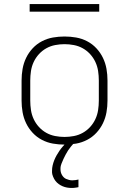

<svg xmlns="http://www.w3.org/2000/svg" viewBox="-20 -709 640 952"><path d="M300 8Q271 8 242.5 3Q214 -2 188 -15.5Q162 -29 142 -50.5Q122 -72 109.5 -98Q97 -124 92 -152.5Q87 -181 87 -210V-310Q87 -339 92 -367.5Q97 -396 109.5 -422Q122 -448 142 -469.5Q162 -491 188 -504.5Q214 -518 242.5 -523Q271 -528 300 -528Q329 -528 357.5 -523Q386 -518 412 -504.5Q438 -491 458 -469.5Q478 -448 490.5 -422Q503 -396 508 -367.5Q513 -339 513 -310V-210Q513 -181 508 -152.5Q503 -124 490.5 -98Q478 -72 458 -50.5Q438 -29 412 -15.5Q386 -2 357.5 3Q329 8 300 8ZM300 -30Q323 -30 346.5 -34.5Q370 -39 390.5 -50.5Q411 -62 427 -79.5Q443 -97 453 -118.5Q463 -140 466.5 -163.5Q470 -187 470 -210V-310Q470 -333 466.5 -356.5Q463 -380 453 -401.5Q443 -423 427 -440.5Q411 -458 390.5 -469.5Q370 -481 346.5 -485.5Q323 -490 300 -490Q277 -490 253.5 -485.5Q230 -481 209.5 -469.5Q189 -458 173 -440.5Q157 -423 147 -401.5Q137 -380 133.5 -356.5Q130 -333 130 -310V-210Q130 -187 133.5 -163.5Q137 -140 147 -118.5Q157 -97 173 -79.5Q189 -62 209.5 -50.5Q230 -39 253.5 -34.5Q277 -30 300 -30ZM335 223Q324 223 312.5 221Q301 219 290.5 214.5Q280 210 271 203.5Q262 197 255 188Q248 179 243 166.5Q238 154 238 146V137Q238 124 241 111Q244 98 249 85.5Q254 73 260.5 61.5Q267 50 274.5 39Q282 28 292 16.5Q302 5 309 -1L317 -8H347V0Q339 9 331.5 18Q324 27 317.5 37Q311 47 305.5 57.5Q300 68 295 78.5Q290 89 285 102Q280 115 280 123V132Q280 139 282 146Q284 153 287.5 159Q291 165 296 170Q301 175 307.5 178Q314 181 322 183Q330 185 335 185H341Q347 185 354 184Q361 183 365 182L369 181V219Q365 220 361.5 220.5Q358 221 354.5 221.5Q351 222 346.5 222.5Q342 223 339 223ZM472 -651H127V-689H472Z"/></svg>

Font: Iosevka Aile Extralight
Style: Regular
Weight: 200
Designer: Belleve Invis
Foundry: Belleve Invis
Version: Version 31.1.0; ttfautohint (v1.8.4)